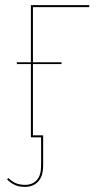

<svg xmlns="http://www.w3.org/2000/svg" viewBox="-20 -538 381 752"><path d="M109 -510V-294H221V-287H109V-8H149V110Q149 152 129.5 173Q110 194 78 194Q55 194 38.5 186.5Q22 179 8 165L12 159Q26 172 41 179Q56 186 78 186Q107 186 124 167.5Q141 149 141 110V0H101V-287H46V-294H101V-518H330L329 -510Z"/></svg>

Font: Fira Sans Compressed Eight
Style: Regular
Weight: 100
Width: 1
Designer: bBox Type GmbH & Carrois Corporate GbR & Edenspiekermann AG
Foundry: bBox Type GmbH & Carrois Corporate GbR & Edenspiekermann AG
Version: Version 4.301